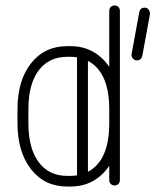

<svg xmlns="http://www.w3.org/2000/svg" viewBox="-20 -679 586 703"><path d="M44 -228V-279Q44 -384 93.5 -447Q143 -510 226 -510H238Q284 -510 320 -490Q356 -470 380 -434V-639Q380 -648 385.5 -653.5Q391 -659 399 -659Q408 -659 413.5 -653.5Q419 -648 419 -639V-20Q419 -11 413.5 -5.5Q408 0 399 0Q391 0 385.5 -5.5Q380 -11 380 -20V-72Q356 -36 320 -16Q284 4 238 4H226Q143 4 93.5 -59.5Q44 -123 44 -228ZM84 -228Q84 -136 121.5 -85.5Q159 -35 226 -35H238Q250 -35 262 -37V-469Q250 -471 238 -471H226Q159 -471 121.5 -421Q84 -371 84 -279ZM380 -279Q380 -415 302 -456V-50Q380 -91 380 -228ZM490 -635Q494 -651 509 -651Q519 -651 524.5 -643.5Q530 -636 529 -627L501 -474Q497 -458 481 -458Q472 -458 466 -465.5Q460 -473 462 -482Z"/></svg>

Font: Libertine Sup Light
Style: Regular
Weight: 300
Designer: Bastien Sozeau
Foundry: NBR — Bastien Sozeau
Version: Version 2.003; ttfautohint (v1.8.4.7-5d5b);gftools[0.9.33]